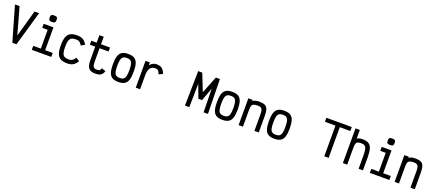

<svg xmlns="http://www.w3.org/2000/svg" viewBox="113 -2508 9374 4163"><g transform="rotate(20 4800.0 -426.5)"><path d="M252 0 22 -800H128L300 -185L472 -800H578L348 0Z M876 0V-589L939 -526H750V-618H976V0ZM701 0V-92H1151V0ZM905 -717Q859 -717 842 -733Q825 -749 825 -792Q825 -835 842 -851Q859 -867 905 -867Q951 -867 968 -851Q985 -835 985 -792Q985 -749 968 -733Q951 -717 905 -717Z M1518 14Q1421 14 1364 -18Q1307 -50 1282.5 -121Q1258 -192 1258 -309Q1258 -426 1283 -497Q1308 -568 1365.5 -600Q1423 -632 1522 -632Q1578 -632 1617.5 -619.5Q1657 -607 1688.5 -578.5Q1720 -550 1751 -500L1667 -450Q1644 -486 1625 -505.5Q1606 -525 1582.5 -532.5Q1559 -540 1522 -540Q1459 -540 1423 -519Q1387 -498 1372.5 -448Q1358 -398 1358 -309Q1358 -221 1372 -170.5Q1386 -120 1421 -99Q1456 -78 1518 -78Q1554 -78 1578.5 -86Q1603 -94 1623.5 -113.5Q1644 -133 1668 -169L1751 -119Q1720 -70 1687.5 -40.5Q1655 -11 1615 1.5Q1575 14 1518 14Z M2165 14Q2095 14 2052 -10.5Q2009 -35 1989.5 -88Q1970 -141 1970 -227V-535H1846V-627H1970V-800H2070V-627H2278V-535H2070V-227Q2070 -142 2091 -110Q2112 -78 2165 -78Q2201 -78 2219.5 -83.5Q2238 -89 2247.5 -103Q2257 -117 2265 -144L2359 -112Q2345 -65 2322 -37.5Q2299 -10 2261.5 2Q2224 14 2165 14Z M2700 14Q2610 14 2557.5 -18Q2505 -50 2482.5 -121.5Q2460 -193 2460 -309Q2460 -426 2482.5 -497Q2505 -568 2557.5 -600Q2610 -632 2700 -632Q2790 -632 2842.5 -600Q2895 -568 2917.5 -497Q2940 -426 2940 -309Q2940 -193 2917.5 -121.5Q2895 -50 2842.5 -18Q2790 14 2700 14ZM2700 -78Q2754 -78 2784.5 -99Q2815 -120 2827.5 -170.5Q2840 -221 2840 -309Q2840 -398 2827.5 -448Q2815 -498 2784.5 -519Q2754 -540 2700 -540Q2646 -540 2615.5 -519Q2585 -498 2572.5 -448Q2560 -398 2560 -309Q2560 -221 2572.5 -170.5Q2585 -120 2615.5 -99Q2646 -78 2700 -78Z M3100 0V-618H3200V-551Q3213 -570 3235 -588.5Q3257 -607 3287 -619.5Q3317 -632 3352 -632Q3407 -632 3444 -617.5Q3481 -603 3507 -570Q3533 -537 3554 -481L3464 -440Q3451 -480 3437.5 -501.5Q3424 -523 3404.5 -531.5Q3385 -540 3352 -540Q3309 -540 3279.5 -523Q3250 -506 3232.5 -476.5Q3215 -447 3207.5 -408.5Q3200 -370 3200 -327V0Z M4235 0 4249 -800H4343L4500 -404L4657 -800H4751L4765 0H4665L4655 -542L4543 -239H4457L4345 -542L4335 0Z M5100 14Q5010 14 4957.5 -18Q4905 -50 4882.5 -121.5Q4860 -193 4860 -309Q4860 -426 4882.5 -497Q4905 -568 4957.5 -600Q5010 -632 5100 -632Q5190 -632 5242.5 -600Q5295 -568 5317.5 -497Q5340 -426 5340 -309Q5340 -193 5317.5 -121.5Q5295 -50 5242.5 -18Q5190 14 5100 14ZM5100 -78Q5154 -78 5184.5 -99Q5215 -120 5227.5 -170.5Q5240 -221 5240 -309Q5240 -398 5227.5 -448Q5215 -498 5184.5 -519Q5154 -540 5100 -540Q5046 -540 5015.5 -519Q4985 -498 4972.5 -448Q4960 -398 4960 -309Q4960 -221 4972.5 -170.5Q4985 -120 5015.5 -99Q5046 -78 5100 -78Z M5473 0V-618H5573V-592Q5600 -611 5637 -621.5Q5674 -632 5728 -632Q5808 -632 5854 -609Q5900 -586 5919 -531Q5938 -476 5938 -380V0H5838V-380Q5838 -441 5828 -476Q5818 -511 5794 -525.5Q5770 -540 5728 -540Q5664 -540 5630.5 -528Q5597 -516 5585 -484Q5573 -452 5573 -391V0Z M6300 14Q6210 14 6157.5 -18Q6105 -50 6082.5 -121.5Q6060 -193 6060 -309Q6060 -426 6082.5 -497Q6105 -568 6157.5 -600Q6210 -632 6300 -632Q6390 -632 6442.5 -600Q6495 -568 6517.5 -497Q6540 -426 6540 -309Q6540 -193 6517.5 -121.5Q6495 -50 6442.5 -18Q6390 14 6300 14ZM6300 -78Q6354 -78 6384.5 -99Q6415 -120 6427.5 -170.5Q6440 -221 6440 -309Q6440 -398 6427.5 -448Q6415 -498 6384.5 -519Q6354 -540 6300 -540Q6246 -540 6215.5 -519Q6185 -498 6172.5 -448Q6160 -398 6160 -309Q6160 -221 6172.5 -170.5Q6185 -120 6215.5 -99Q6246 -78 6300 -78Z M7450 0V-800H7550V0ZM7207 -708V-800H7793V-708Z M7879 0V-800H7979V-600Q8002 -617 8035 -624.5Q8068 -632 8110 -632Q8197 -632 8248 -600.5Q8299 -569 8320.5 -496.5Q8342 -424 8342 -301V0H8242V-301Q8242 -395 8230 -447Q8218 -499 8189.5 -519.5Q8161 -540 8110 -540Q8057 -540 8028.5 -528.5Q8000 -517 7989.5 -485Q7979 -453 7979 -391V0Z M8676 0V-589L8739 -526H8550V-618H8776V0ZM8501 0V-92H8951V0ZM8705 -717Q8659 -717 8642 -733Q8625 -749 8625 -792Q8625 -835 8642 -851Q8659 -867 8705 -867Q8751 -867 8768 -851Q8785 -835 8785 -792Q8785 -749 8768 -733Q8751 -717 8705 -717Z M9073 0V-618H9173V-592Q9200 -611 9237 -621.5Q9274 -632 9328 -632Q9408 -632 9454 -609Q9500 -586 9519 -531Q9538 -476 9538 -380V0H9438V-380Q9438 -441 9428 -476Q9418 -511 9394 -525.5Q9370 -540 9328 -540Q9264 -540 9230.5 -528Q9197 -516 9185 -484Q9173 -452 9173 -391V0Z"/></g></svg>

Font: Victor Mono Thin
Style: Regular
Weight: 100
Monospace: yes
Designer: Rune Bjørnerås
Version: Version 1.561;gftools[0.9.30]